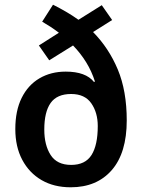

<svg xmlns="http://www.w3.org/2000/svg" viewBox="-20 -785 602 815"><path d="M205 -765Q233 -751 260.5 -735Q288 -719 313 -701L412 -763L456 -700L375 -649Q442 -581 480 -490Q518 -399 518 -274Q518 -136 454.5 -63Q391 10 280 10Q209 10 156.5 -20.5Q104 -51 74.5 -106.5Q45 -162 45 -237Q45 -315 72 -369.5Q99 -424 147.5 -452.5Q196 -481 259 -481Q344 -481 379 -437L383 -439Q369 -483 345.5 -521Q322 -559 290 -592L189 -529L145 -592L230 -646Q213 -659 195.5 -670.5Q178 -682 159 -693ZM282 -386Q222 -386 195 -348Q168 -310 168 -235Q168 -169 195 -127Q222 -85 282 -85Q342 -85 368.5 -127Q395 -169 395 -250Q395 -307 367.5 -346.5Q340 -386 282 -386Z"/></svg>

Font: Noto Sans Arabic UI SmCn SmBd
Style: Regular
Weight: 600
Width: 4
Designer: Monotype Design Team, Nadine Chahine and Nizar Qandah
Foundry: Monotype Imaging Inc.
Version: Version 2.010; ttfautohint (v1.8.4.7-5d5b)